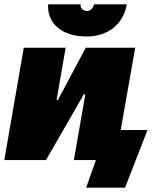

<svg xmlns="http://www.w3.org/2000/svg" viewBox="-24 -741 734 889"><path d="M-4 0H189L364 -304H371L318 0H420L375 128H555L659 -139H535L602 -520H373L244 -278H238L280 -520H86ZM377 -572C469 -572 546 -622 563 -721H412C407 -703 395 -690 379 -690C361 -690 345 -705 350 -721H199C193 -637 258 -572 377 -572Z"/></svg>

Font: Fixel Text 20240404 Black
Style: Italic
Weight: 900
Width: 4
Italic angle: -10°
Designer: AlfaBravo + MacPaw
Foundry: Kyrylo Tkachov, Marchela Mozhyna, Serhii Makarenko, Maria Weinstein, Zakhar Kryvoshyya
Version: Version 1.211;Glyphs 3.2 (3225)